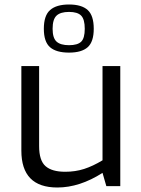

<svg xmlns="http://www.w3.org/2000/svg" viewBox="-20 -828 628 854"><path d="M75 -158V-534H154V-178Q154 -114 182.5 -89Q211 -64 270 -64Q315 -64 354 -76.5Q393 -89 436 -115V-534H515V0H453L436 -59Q334 6 235 6Q75 6 75 -158ZM175 -700Q175 -759 203 -783.5Q231 -808 287 -808Q343 -808 370 -783.5Q397 -759 397 -700Q397 -642 370 -618Q343 -594 287 -594Q230 -594 202.5 -618Q175 -642 175 -700ZM357 -700Q357 -742 341 -758.5Q325 -775 287 -775Q249 -775 231.5 -758.5Q214 -742 214 -700Q214 -659 231.5 -643Q249 -627 287 -627Q325 -627 341 -642.5Q357 -658 357 -700Z"/></svg>

Font: Exo
Style: Regular
Weight: 400
Designer: Natanael Gama
Foundry: Natanael Gama
Version: Version 1.500; ttfautohint (v1.6)